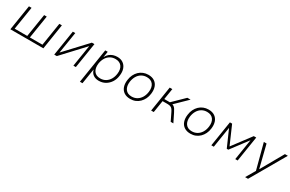

<svg xmlns="http://www.w3.org/2000/svg" viewBox="151 -1780 4892 3240"><g transform="rotate(30 2596.5 -160.0)"><path d="M67 0 145 -492H196L125 -45H370L441 -492H492L421 -45H666L737 -492H787L710 0Z M922 0 1000 -492H1048L981 -73H980L1371 -492H1421L1343 0H1295L1362 -420H1363L972 0Z M1526 180 1632 -492H1680L1663 -382H1665Q1686 -423 1717 -449Q1748 -475 1786 -487.5Q1824 -500 1867 -500Q1934 -500 1980 -468Q2026 -436 2046.5 -379Q2067 -322 2056 -245Q2047 -170 2010.5 -113.5Q1974 -57 1918 -24.5Q1862 8 1791 8Q1727 8 1683.5 -22.5Q1640 -53 1625 -110H1622L1576 180ZM1793 -39Q1851 -39 1896.5 -66.5Q1942 -94 1970.5 -142.5Q1999 -191 2007 -254Q2019 -345 1979 -399Q1939 -453 1856 -453Q1799 -453 1753.5 -426Q1708 -399 1680 -351Q1652 -303 1643 -240Q1632 -148 1671.5 -93.5Q1711 -39 1793 -39Z M2404 8Q2332 8 2283.5 -24Q2235 -56 2215 -114Q2195 -172 2206 -248Q2213 -304 2235.5 -350Q2258 -396 2292.5 -429.5Q2327 -463 2372.5 -481.5Q2418 -500 2471 -500Q2544 -500 2591.5 -468Q2639 -436 2659 -379Q2679 -322 2669 -246Q2662 -189 2639.5 -143Q2617 -97 2582.5 -63Q2548 -29 2503 -10.5Q2458 8 2404 8ZM2405 -39Q2463 -39 2508.5 -66.5Q2554 -94 2582.5 -142.5Q2611 -191 2619 -254Q2631 -345 2591 -399Q2551 -453 2468 -453Q2411 -453 2365.5 -426Q2320 -399 2292 -351Q2264 -303 2255 -240Q2244 -148 2283.5 -93.5Q2323 -39 2405 -39Z M2810 0 2888 -492H2939L2905 -279H3014L3232 -492H3295L3056 -259L3040 -275Q3072 -272 3092.5 -259.5Q3113 -247 3129 -223Q3145 -199 3164 -160L3243 0H3191L3118 -150Q3104 -179 3089.5 -197.5Q3075 -216 3053 -225Q3031 -234 2994 -234H2898L2861 0Z M3577 8Q3505 8 3456.5 -24Q3408 -56 3388 -114Q3368 -172 3379 -248Q3386 -304 3408.5 -350Q3431 -396 3465.5 -429.5Q3500 -463 3545.5 -481.5Q3591 -500 3644 -500Q3717 -500 3764.5 -468Q3812 -436 3832 -379Q3852 -322 3842 -246Q3835 -189 3812.5 -143Q3790 -97 3755.5 -63Q3721 -29 3676 -10.5Q3631 8 3577 8ZM3578 -39Q3636 -39 3681.5 -66.5Q3727 -94 3755.5 -142.5Q3784 -191 3792 -254Q3804 -345 3764 -399Q3724 -453 3641 -453Q3584 -453 3538.5 -426Q3493 -399 3465 -351Q3437 -303 3428 -240Q3417 -148 3456.5 -93.5Q3496 -39 3578 -39Z M3983 0 4061 -492H4104L4259 -137L4526 -492H4574L4496 0H4449L4513 -404L4268 -79H4238L4095 -404L4031 0Z M4745 180 4860 -17 4857 20 4722 -492H4775L4884 -55H4885L5133 -492H5190L4802 180Z"/></g></svg>

Font: Nunito Sans 7pt ExtraLight
Style: Italic
Weight: 250
Italic angle: -9°
Designer: Vernon Adams
Foundry: Vernon Adams
Version: Version 3.101;gftools[0.9.27]